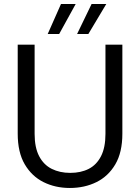

<svg xmlns="http://www.w3.org/2000/svg" viewBox="-20 -922 696 954"><path d="M327 12Q255 12 196.5 -17Q138 -46 103 -105.5Q68 -165 68 -258V-700H152V-257Q152 -189 174.5 -146Q197 -103 237 -83Q277 -63 329 -63Q382 -63 421 -83Q460 -103 482 -146Q504 -189 504 -257V-700H588V-258Q588 -165 553 -105.5Q518 -46 459 -17Q400 12 327 12ZM363 -753 435 -902H508L419 -753ZM217 -753 283 -902H356L274 -753Z"/></svg>

Font: DM Sans 24pt
Style: Regular
Weight: 400
Designer: Colophon Foundry, Jonny Pinhorn
Foundry: Colophon Foundry
Version: Version 4.004;gftools[0.9.30]